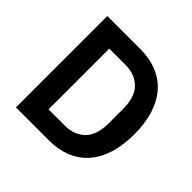

<svg xmlns="http://www.w3.org/2000/svg" viewBox="-174 -868 1037 1037"><g transform="rotate(45 344.5 -349.0)"><path d="M82 -698H336Q404 -698 459.5 -676Q515 -654 554.5 -610.5Q594 -567 615.5 -501.5Q637 -436 637 -349Q637 -262 615.5 -196.5Q594 -131 554.5 -87.5Q515 -44 459.5 -22Q404 0 336 0H82ZM336 -117Q410 -117 453.5 -160.5Q497 -204 497 -294V-404Q497 -494 453.5 -537.5Q410 -581 336 -581H214V-117Z"/></g></svg>

Font: IBMPlexSans-SemiBold
Style: Regular
Weight: 600
Designer: Mike Abbink, Paul van der Laan, Pieter van Rosmalen
Foundry: Bold Monday
Version: Version 3.1